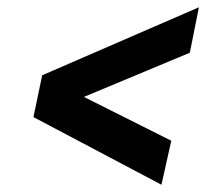

<svg xmlns="http://www.w3.org/2000/svg" viewBox="-20 -604 600 528"><path d="M424 -96 451 -217 136 -375 121 -300 502 -459 527 -584 96 -397 72 -282Z"/></svg>

Font: Roboto Serif
Style: Bold Italic
Weight: 700
Italic angle: -10°
Designer: Greg Gazdowicz
Foundry: Commercial Type
Version: Version 1.008